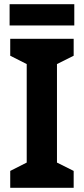

<svg xmlns="http://www.w3.org/2000/svg" viewBox="-20 -900 402 920"><path d="M336 -880H26V-778H336ZM333 0V-81L253 -121V-593L333 -633V-714H29V-633L108 -593V-121L29 -81V0Z"/></svg>

Font: Noto Sans Sinhala UI SemiCondensed
Style: Bold
Weight: 700
Width: 4
Designer: Jelle Bosma - Monotype Design Team
Foundry: Monotype Imaging Inc.
Version: Version 2.006